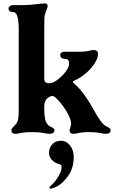

<svg xmlns="http://www.w3.org/2000/svg" viewBox="-20 -776 680 1128"><path d="M47 -10Q47 -16 51 -22Q55 -28 61 -33Q71 -43 76 -50Q85 -63 87.5 -80.5Q90 -98 90 -130V-606Q90 -659 80 -686Q76 -696 69 -701Q62 -706 50 -706Q41 -706 35.5 -711.5Q30 -717 30 -726Q30 -734 37.5 -740Q45 -746 60 -746H118Q152 -746 208 -753Q231 -756 243 -756Q260 -756 260 -741Q260 -732 249 -706Q242 -691 241 -671.5Q240 -652 240 -606V-317Q240 -300 246.5 -293.5Q253 -287 269 -287Q305 -287 356 -343Q386 -375 386 -407Q386 -431 354 -431Q345 -431 339.5 -437Q334 -443 334 -452Q334 -461 340.5 -466.5Q347 -472 359 -472H450Q482 -472 510 -479Q522 -482 532 -482Q544 -482 550 -476Q556 -470 556 -460Q556 -433 532.5 -398.5Q509 -364 474 -337Q449 -318 433.5 -310.5Q418 -303 414 -301Q408 -298 408 -294Q408 -291 414 -286Q430 -274 452 -249Q468 -230 488.5 -200Q509 -170 524 -142Q551 -93 572 -64Q589 -40 612 -30Q630 -23 630 -10Q630 10 602 10Q591 10 571 6Q543 0 505 0Q462 0 434 7Q424 10 412 10Q389 10 389 -10Q389 -17 393.5 -29Q398 -41 398 -50Q398 -63 390 -83Q382 -103 370 -123Q357 -145 339 -167.5Q321 -190 305 -204Q296 -212 287 -212Q280 -212 272 -208Q255 -199 247.5 -185.5Q240 -172 240 -144V-140Q240 -83 250 -60Q260 -38 280 -30Q300 -22 300 -10Q300 -1 292.5 4.5Q285 10 270 10Q259 10 237 6Q209 0 169 0Q127 0 94 7Q82 10 70 10Q47 10 47 -10ZM270 326Q270 323 275 318Q304 293 323 261Q342 229 342 206Q342 196 338.5 193Q335 190 324 187Q299 180 283.5 162Q268 144 268 123Q268 91 287.5 71Q307 51 338 51Q372 51 394 82Q413 108 413 147Q413 209 383 253.5Q353 298 315 319Q306 324 294.5 328Q283 332 276 332Q274 332 272 330Q270 328 270 326Z"/></svg>

Font: Raigarh
Style: Bold
Weight: 700
Designer: jaikishan Patel
Foundry: MagicType
Version: Version 1.000